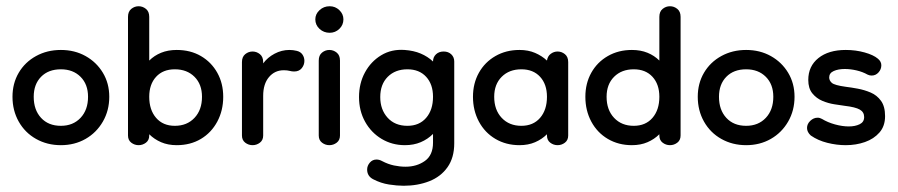

<svg xmlns="http://www.w3.org/2000/svg" viewBox="-20 -455 2875 615"><path d="M175 10Q131 10 95.5 -10Q60 -30 40 -65.5Q20 -101 20 -145Q20 -188 40 -222Q60 -256 95.5 -275.5Q131 -295 175 -295Q219 -295 254 -275.5Q289 -256 309.5 -222Q330 -188 330 -145Q330 -101 309.5 -65.5Q289 -30 254 -10Q219 10 175 10ZM175 -52Q214 -52 238 -77.5Q262 -103 262 -145Q262 -185 238 -209Q214 -233 175 -233Q135 -233 111.5 -209Q88 -185 88 -145Q88 -103 111.5 -77.5Q135 -52 175 -52Z M546 10Q518 10 496 0.5Q474 -9 458 -25V-21Q458 -6 447.5 2Q437 10 424 10Q411 10 400.5 2Q390 -6 390 -21V-401Q390 -418 400.5 -426.5Q411 -435 424 -435Q437 -435 447.5 -426.5Q458 -418 458 -401V-261Q474 -277 496 -286Q518 -295 546 -295Q590 -295 623.5 -275.5Q657 -256 676 -222Q695 -188 695 -145Q695 -101 676 -65.5Q657 -30 623.5 -10Q590 10 546 10ZM540 -52Q579 -52 603 -77.5Q627 -103 627 -145Q627 -185 603 -209Q579 -233 540 -233Q502 -233 480 -209Q458 -185 458 -145Q458 -103 480 -77.5Q502 -52 540 -52Z M823 -148V-21Q823 -6 812.5 2Q802 10 789 10Q776 10 765.5 2Q755 -6 755 -21V-256Q755 -273 765.5 -281.5Q776 -290 789 -290Q802 -290 812.5 -281.5Q823 -273 823 -256V-252Q837 -271 859.5 -283Q882 -295 907 -295Q919 -295 931 -292Q943 -289 949 -280Q955 -271 955 -260Q955 -247 946.5 -236.5Q938 -226 922 -226Q915 -226 907.5 -228Q900 -230 889 -230Q860 -230 841.5 -208Q823 -186 823 -148Z M1035 10Q1022 10 1011.5 2Q1001 -6 1001 -21V-261Q1001 -278 1011.5 -286.5Q1022 -295 1035 -295Q1048 -295 1058.5 -286.5Q1069 -278 1069 -261V-21Q1069 -6 1058.5 2Q1048 10 1035 10ZM1036 -350Q1017 -350 1003.5 -362.5Q990 -375 990 -393Q990 -410 1003.5 -422.5Q1017 -435 1036 -435Q1054 -435 1067 -422.5Q1080 -410 1080 -393Q1080 -375 1067 -362.5Q1054 -350 1036 -350Z M1273 140Q1252 140 1226 136Q1200 132 1175 119Q1156 109 1156 88Q1156 76 1164.5 66Q1173 56 1186 56Q1195 56 1204 61Q1223 71 1242 75Q1261 79 1279 79Q1315 79 1341 60.5Q1367 42 1367 2V-26Q1350 -9 1327.5 0.5Q1305 10 1277 10Q1236 10 1202.5 -10Q1169 -30 1149.5 -65Q1130 -100 1130 -144Q1130 -188 1149 -223Q1168 -258 1201 -278Q1234 -298 1276 -295Q1305 -293 1327.5 -283.5Q1350 -274 1367 -258Q1367 -272 1376.5 -281Q1386 -290 1401 -290Q1416 -290 1425.5 -281Q1435 -272 1435 -258V4Q1435 50 1413.5 80.5Q1392 111 1355 125.5Q1318 140 1273 140ZM1285 -52Q1323 -52 1345 -77.5Q1367 -103 1367 -145Q1367 -185 1345 -209Q1323 -233 1285 -233Q1246 -233 1222 -209Q1198 -185 1198 -144Q1198 -104 1221.5 -78Q1245 -52 1285 -52Z M1644 10Q1601 10 1567 -10Q1533 -30 1514 -65.5Q1495 -101 1495 -145Q1495 -188 1514 -222Q1533 -256 1567 -275.5Q1601 -295 1644 -295Q1672 -295 1694 -285.5Q1716 -276 1732 -261Q1734 -275 1744 -282.5Q1754 -290 1766 -290Q1779 -290 1789.5 -281.5Q1800 -273 1800 -256V-21Q1800 -6 1789.5 2Q1779 10 1766 10Q1753 10 1742.5 2Q1732 -6 1732 -21V-25Q1716 -9 1694 0.5Q1672 10 1644 10ZM1650 -52Q1688 -52 1710 -77.5Q1732 -103 1732 -145Q1732 -185 1710 -209Q1688 -233 1650 -233Q1611 -233 1587 -209Q1563 -185 1563 -145Q1563 -103 1587 -77.5Q1611 -52 1650 -52Z M2004 10Q1961 10 1927 -10Q1893 -30 1874 -65.5Q1855 -101 1855 -145Q1855 -188 1874 -222Q1893 -256 1927 -275.5Q1961 -295 2004 -295Q2032 -295 2054 -286Q2076 -277 2092 -261V-401Q2092 -418 2102.5 -426.5Q2113 -435 2126 -435Q2139 -435 2149.5 -426.5Q2160 -418 2160 -401V-21Q2160 -6 2149.5 2Q2139 10 2126 10Q2113 10 2102.5 2Q2092 -6 2092 -21V-25Q2076 -9 2054 0.5Q2032 10 2004 10ZM2010 -52Q2048 -52 2070 -77.5Q2092 -103 2092 -145Q2092 -185 2070 -209Q2048 -233 2010 -233Q1971 -233 1947 -209Q1923 -185 1923 -145Q1923 -103 1947 -77.5Q1971 -52 2010 -52Z M2370 10Q2326 10 2290.5 -10Q2255 -30 2235 -65.5Q2215 -101 2215 -145Q2215 -188 2235 -222Q2255 -256 2290.5 -275.5Q2326 -295 2370 -295Q2414 -295 2449 -275.5Q2484 -256 2504.5 -222Q2525 -188 2525 -145Q2525 -101 2504.5 -65.5Q2484 -30 2449 -10Q2414 10 2370 10ZM2370 -52Q2409 -52 2433 -77.5Q2457 -103 2457 -145Q2457 -185 2433 -209Q2409 -233 2370 -233Q2330 -233 2306.5 -209Q2283 -185 2283 -145Q2283 -103 2306.5 -77.5Q2330 -52 2370 -52Z M2689 10Q2660 10 2630 2.5Q2600 -5 2577 -21Q2565 -32 2565 -45Q2565 -58 2575.5 -68Q2586 -78 2599 -78Q2606 -78 2613 -74Q2631 -63 2654.5 -56.5Q2678 -50 2699 -50Q2719 -50 2733.5 -57Q2748 -64 2748 -80Q2748 -96 2734 -104Q2720 -112 2686 -116Q2672 -118 2652.5 -121Q2633 -124 2614 -132Q2595 -140 2582 -156Q2569 -172 2569 -199Q2569 -243 2601.5 -269Q2634 -295 2689 -295Q2721 -295 2749.5 -287Q2778 -279 2792 -267Q2803 -258 2803 -246Q2803 -233 2794 -223Q2785 -213 2772 -213Q2765 -213 2759 -216Q2743 -225 2723.5 -229.5Q2704 -234 2686 -234Q2665 -234 2650.5 -227.5Q2636 -221 2636 -207Q2636 -197 2644.5 -189.5Q2653 -182 2689 -177Q2706 -175 2727.5 -171Q2749 -167 2769 -158.5Q2789 -150 2802 -132Q2815 -114 2815 -83Q2815 -51 2797 -30.5Q2779 -10 2750.5 0Q2722 10 2689 10Z"/></svg>

Font: Dongle
Style: Regular
Weight: 400
Designer: Yanghee Ryu
Foundry: Yanghee Ryu
Version: Version 2.000